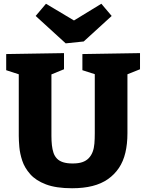

<svg xmlns="http://www.w3.org/2000/svg" viewBox="-20 -990 779 1023"><path d="M419 -702 726 -707V-621L641 -587L659 -629V-280Q659 -223 648 -176.5Q637 -130 613.5 -95Q590 -60 555 -35.5Q520 -11 472.5 1Q425 13 364 13Q279 13 225 -7.5Q171 -28 141 -62Q111 -96 98.5 -134Q86 -172 83 -207Q80 -242 80 -266V-629L99 -588L13 -616V-702L321 -707V-621L238 -587L254 -629V-266Q254 -239 256.5 -216.5Q259 -194 265 -176Q271 -158 283.5 -145Q296 -132 316.5 -125.5Q337 -119 367 -119Q398 -119 418.5 -126Q439 -133 452.5 -147Q466 -161 473.5 -180.5Q481 -200 483 -225Q485 -250 485 -280V-629L500 -590L419 -616ZM520 -970 575 -905 426 -769 330 -759 170 -905 225 -970 436 -844 317 -846Z"/></svg>

Font: Bitter Thin ExtraBold
Style: Regular
Weight: 800
Version: Version 3.020